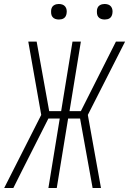

<svg xmlns="http://www.w3.org/2000/svg" viewBox="-20 -944 648 964"><path d="M487 0H445L382 -349H322L265 0H223L280 -349H223L89 -84L47 0H1L187 -367L122 -735H164L227 -386H287L344 -735H386L329 -386H386L562 -735H608L421 -367ZM506 -846Q496 -846 487.5 -849Q479 -852 473.5 -859Q468 -866 467 -875.5Q466 -885 467 -895Q468 -901 471 -907Q474 -913 480 -917Q486 -921 492.5 -922.5Q499 -924 505 -924Q515 -924 523.5 -921Q532 -918 537.5 -911Q543 -904 544.5 -894.5Q546 -885 544 -875Q543 -869 540 -863Q537 -857 531.5 -853Q526 -849 519 -847.5Q512 -846 506 -846ZM276 -846Q266 -846 257.5 -849Q249 -852 243.5 -859Q238 -866 237 -875.5Q236 -885 237 -895Q238 -901 241 -907Q244 -913 250 -917Q256 -921 262.5 -922.5Q269 -924 275 -924Q285 -924 293.5 -921Q302 -918 307.5 -911Q313 -904 314.5 -894.5Q316 -885 314 -875Q313 -869 310 -863Q307 -857 301.5 -853Q296 -849 289 -847.5Q282 -846 276 -846Z"/></svg>

Font: Iosevka Extralight Extended
Style: Italic
Weight: 200
Width: 7
Italic angle: -9°
Monospace: yes
Designer: Belleve Invis
Foundry: Belleve Invis
Version: Version 32.5.0; ttfautohint (v1.8.4)